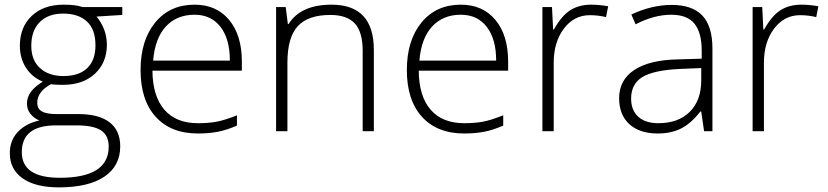

<svg xmlns="http://www.w3.org/2000/svg" viewBox="-20 -561 3539 821"><path d="M502.9 -530.8V-497.1L393.1 -490.2Q437 -435.5 437 -370.1Q437 -293.5 386 -245.8Q335 -198.2 249 -198.2Q212.9 -198.2 198.2 -201.2Q169.4 -186 154.3 -165.5Q139.2 -145 139.2 -122.1Q139.2 -96.7 158.4 -85Q177.7 -73.2 223.1 -73.2H315.9Q402.3 -73.2 448.2 -38.3Q494.1 -3.4 494.1 64.9Q494.1 148.9 426 194.6Q357.9 240.2 231.9 240.2Q131.8 240.2 76.9 201.7Q22 163.1 22 94.2Q22 39.6 55.9 3.4Q89.8 -32.7 147.9 -45.9Q124 -56.2 109.6 -75Q95.2 -93.8 95.2 -118.2Q95.2 -171.4 163.1 -211.9Q116.7 -231 90.8 -271.7Q64.9 -312.5 64.9 -365.2Q64.9 -444.8 115.5 -492.9Q166 -541 252 -541Q304.2 -541 333 -530.8ZM73.2 89.8Q73.2 199.2 235.8 199.2Q444.8 199.2 444.8 65.9Q444.8 18.1 412.1 -3.4Q379.4 -24.9 306.2 -24.9H219.2Q73.2 -24.9 73.2 89.8ZM113.8 -365.2Q113.8 -303.7 151.1 -269.8Q188.5 -235.8 251 -235.8Q317.4 -235.8 352.8 -269.5Q388.2 -303.2 388.2 -367.2Q388.2 -435.1 351.8 -469Q315.4 -502.9 250 -502.9Q186.5 -502.9 150.1 -466.6Q113.8 -430.2 113.8 -365.2Z M826.2 9.8Q710.4 9.8 645.8 -61.5Q581.1 -132.8 581.1 -261.2Q581.1 -388.2 643.6 -464.6Q706.1 -541 812 -541Q905.8 -541 960 -475.6Q1014.2 -410.2 1014.2 -297.9V-258.8H631.8Q632.8 -149.4 682.9 -91.8Q732.9 -34.2 826.2 -34.2Q871.6 -34.2 906 -40.5Q940.4 -46.9 993.2 -67.9V-23.9Q948.2 -4.4 910.2 2.7Q872.1 9.8 826.2 9.8ZM812 -498Q735.4 -498 689 -447.5Q642.6 -397 634.8 -301.8H962.9Q962.9 -394 922.9 -446Q882.8 -498 812 -498Z M1530.8 0V-344.2Q1530.8 -424.3 1497.1 -460.7Q1463.4 -497.1 1392.6 -497.1Q1297.4 -497.1 1253.2 -449Q1209 -400.9 1209 -293V0H1160.6V-530.8H1201.7L1210.9 -458H1213.9Q1265.6 -541 1397.9 -541Q1578.6 -541 1578.6 -347.2V0Z M1964.8 9.8Q1849.1 9.8 1784.4 -61.5Q1719.7 -132.8 1719.7 -261.2Q1719.7 -388.2 1782.2 -464.6Q1844.7 -541 1950.7 -541Q2044.4 -541 2098.6 -475.6Q2152.8 -410.2 2152.8 -297.9V-258.8H1770.5Q1771.5 -149.4 1821.5 -91.8Q1871.6 -34.2 1964.8 -34.2Q2010.3 -34.2 2044.7 -40.5Q2079.1 -46.9 2131.8 -67.9V-23.9Q2086.9 -4.4 2048.8 2.7Q2010.7 9.8 1964.8 9.8ZM1950.7 -498Q1874 -498 1827.6 -447.5Q1781.2 -397 1773.4 -301.8H2101.6Q2101.6 -394 2061.5 -446Q2021.5 -498 1950.7 -498Z M2508.3 -541Q2542 -541 2580.6 -534.2L2571.3 -487.8Q2538.1 -496.1 2502.4 -496.1Q2434.6 -496.1 2391.1 -438.5Q2347.7 -380.9 2347.7 -293V0H2299.3V-530.8H2340.3L2345.2 -435.1H2348.6Q2381.3 -493.7 2418.5 -517.3Q2455.6 -541 2508.3 -541Z M2990.7 0 2978.5 -84H2974.6Q2934.6 -32.7 2892.3 -11.5Q2850.1 9.8 2792.5 9.8Q2714.4 9.8 2670.9 -30.3Q2627.4 -70.3 2627.4 -141.1Q2627.4 -218.8 2692.1 -261.7Q2756.8 -304.7 2879.4 -307.1L2980.5 -310.1V-345.2Q2980.5 -420.9 2949.7 -459.5Q2918.9 -498 2850.6 -498Q2776.9 -498 2697.8 -457L2679.7 -499Q2767.1 -540 2852.5 -540Q2939.9 -540 2983.2 -494.6Q3026.4 -449.2 3026.4 -353V0ZM2795.4 -34.2Q2880.4 -34.2 2929.4 -82.8Q2978.5 -131.3 2978.5 -217.8V-270L2885.7 -266.1Q2773.9 -260.7 2726.3 -231.2Q2678.7 -201.7 2678.7 -139.2Q2678.7 -89.4 2709.2 -61.8Q2739.7 -34.2 2795.4 -34.2Z M3407.2 -541Q3440.9 -541 3479.5 -534.2L3470.2 -487.8Q3437 -496.1 3401.4 -496.1Q3333.5 -496.1 3290 -438.5Q3246.6 -380.9 3246.6 -293V0H3198.2V-530.8H3239.3L3244.1 -435.1H3247.6Q3280.3 -493.7 3317.4 -517.3Q3354.5 -541 3407.2 -541Z"/></svg>

Font: JBL Sans
Style: Light
Weight: 300
Version: Version 1.10